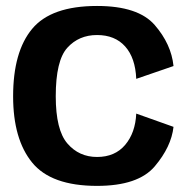

<svg xmlns="http://www.w3.org/2000/svg" viewBox="-20 -618 648 644"><path d="M305.5 5.5Q443.5 5.5 499 -60Q554.5 -125.5 562 -192.5L437 -237Q434 -172.5 399.8 -132Q365.5 -91.5 305.5 -91.5Q245 -91.5 206 -136.8Q167 -182 167 -295Q167 -415 205.8 -457.8Q244.5 -500.5 305.5 -500.5Q365.5 -500.5 399.8 -462.2Q434 -424 437 -353.5L562 -396.5Q554.5 -470 499 -534Q443.5 -598 305.5 -598Q151.5 -598 87.8 -521.2Q24 -444.5 24 -295Q24 -151 87.8 -72.8Q151.5 5.5 305.5 5.5Z"/></svg>

Font: Anybody UltraCondensed Thin SemiBold
Style: Regular
Weight: 600
Version: Version 1.111